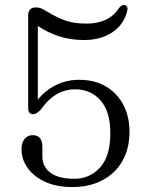

<svg xmlns="http://www.w3.org/2000/svg" viewBox="-20 -745 584 777"><path d="M67 -141.5Q67 -167.5 79.5 -182.8Q92 -198 112 -198Q151.5 -198 151.5 -150V-110.5Q151.5 -70.5 184.2 -46Q217 -21.5 280.5 -21.5Q343 -21.5 384.8 -67Q426.5 -112.5 426.5 -206Q426.5 -294 386.8 -338.8Q347 -383.5 284 -383.5Q202 -383.5 145.5 -302Q137 -293 129.8 -288Q122.5 -283 114 -283Q94 -283 94 -307.5V-682.5Q94 -715 126.5 -715Q135.5 -715 144.5 -711.8Q153.5 -708.5 169 -699Q203 -678 239.5 -663.8Q276 -649.5 329 -649.5Q421.5 -649.5 461 -712Q474.5 -729 487.5 -723.5Q492.5 -721.5 495 -715.5Q497.5 -709.5 494 -697Q479 -642.5 432.5 -612.8Q386 -583 320 -583Q265.5 -583 218.8 -598.2Q172 -613.5 133 -640V-342Q165 -380.5 207.5 -401.2Q250 -422 301 -422Q363 -422 408.5 -395.2Q454 -368.5 479 -321Q504 -273.5 504 -212Q504 -143.5 475.2 -93.2Q446.5 -43 394.2 -15.5Q342 12 272.5 12Q209 12 163 -9Q117 -30 92 -65Q67 -100 67 -141.5Z"/></svg>

Font: Fraunces 9pt S050 Light
Style: Regular
Weight: 300
Version: Version 1.000; ttfautohint (v1.8.3)